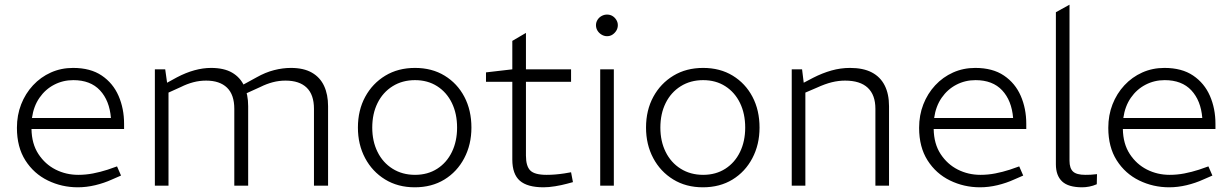

<svg xmlns="http://www.w3.org/2000/svg" viewBox="-20 -790 5238 817"><path d="M311 7Q243 7 183.5 -22Q124 -51 88 -107.5Q52 -164 52 -246Q52 -300 70 -346Q88 -392 120.5 -427Q153 -462 196.5 -481.5Q240 -501 291 -501Q365 -501 413 -468.5Q461 -436 484.5 -382Q508 -328 508 -263V-241H114Q115 -178 143.5 -134.5Q172 -91 216.5 -68.5Q261 -46 313 -46Q345 -46 376 -52Q407 -58 438 -68L478 -82L495 -43L456 -26Q423 -11 385.5 -2Q348 7 311 7ZM116 -288H452Q446 -362 405.5 -405.5Q365 -449 292 -449Q248 -449 210.5 -429.5Q173 -410 148 -374Q123 -338 116 -288Z M639 0V-495H683L691 -438L733 -461Q771 -481 807.5 -491Q844 -501 878 -501Q933 -501 967.5 -481Q1002 -461 1019 -424.5Q1036 -388 1036 -338V0H977V-327Q977 -387 946 -417Q915 -447 857 -447Q829 -447 802.5 -440Q776 -433 750 -420L697 -396V0ZM1316 0V-327Q1316 -387 1285 -417Q1254 -447 1195 -447Q1167 -447 1140.5 -440Q1114 -433 1088 -420L1022 -390L1008 -426L1072 -461Q1109 -482 1146 -491.5Q1183 -501 1218 -501Q1272 -501 1307 -481Q1342 -461 1359 -424.5Q1376 -388 1376 -338V0Z M1745 7Q1673 7 1618.5 -26.5Q1564 -60 1533.5 -117.5Q1503 -175 1503 -247Q1503 -321 1534 -378Q1565 -435 1619.5 -468Q1674 -501 1746 -501Q1818 -501 1872 -468Q1926 -435 1956 -378Q1986 -321 1986 -247Q1986 -175 1955.5 -117Q1925 -59 1871 -26Q1817 7 1745 7ZM1746 -46Q1800 -46 1840.5 -72Q1881 -98 1903 -143.5Q1925 -189 1925 -247Q1925 -306 1903 -351.5Q1881 -397 1840.5 -423Q1800 -449 1746 -449Q1692 -449 1650.5 -423Q1609 -397 1586.5 -351.5Q1564 -306 1564 -247Q1564 -189 1586.5 -143.5Q1609 -98 1650.5 -72Q1692 -46 1746 -46Z M2293 7Q2224 7 2192 -21Q2160 -49 2160 -111V-442H2048V-482L2160 -495V-616L2218 -650V-495H2410V-442H2218V-128Q2218 -83 2236.5 -64.5Q2255 -46 2306 -46Q2324 -46 2342.5 -47.5Q2361 -49 2381 -52L2410 -57L2418 -15L2392 -8Q2370 -2 2342.5 2.5Q2315 7 2293 7Z M2534 0V-495H2592V0ZM2563 -636Q2551 -636 2540 -642.5Q2529 -649 2522.5 -659.5Q2516 -670 2516 -683Q2516 -695 2522.5 -705.5Q2529 -716 2540 -722Q2551 -728 2563 -728Q2576 -728 2586 -722Q2596 -716 2602.5 -705.5Q2609 -695 2609 -683Q2609 -670 2602.5 -659.5Q2596 -649 2586 -642.5Q2576 -636 2563 -636Z M2971 7Q2899 7 2844.5 -26.5Q2790 -60 2759.5 -117.5Q2729 -175 2729 -247Q2729 -321 2760 -378Q2791 -435 2845.5 -468Q2900 -501 2972 -501Q3044 -501 3098 -468Q3152 -435 3182 -378Q3212 -321 3212 -247Q3212 -175 3181.5 -117Q3151 -59 3097 -26Q3043 7 2971 7ZM2972 -46Q3026 -46 3066.5 -72Q3107 -98 3129 -143.5Q3151 -189 3151 -247Q3151 -306 3129 -351.5Q3107 -397 3066.5 -423Q3026 -449 2972 -449Q2918 -449 2876.5 -423Q2835 -397 2812.5 -351.5Q2790 -306 2790 -247Q2790 -189 2812.5 -143.5Q2835 -98 2876.5 -72Q2918 -46 2972 -46Z M3349 0V-495H3393L3400 -438L3440 -459Q3479 -479 3518 -490Q3557 -501 3597 -501Q3653 -501 3689.5 -482Q3726 -463 3744.5 -426.5Q3763 -390 3763 -338V0H3705V-327Q3705 -386 3672.5 -416.5Q3640 -447 3576 -447Q3548 -447 3519.5 -440Q3491 -433 3456 -417L3407 -396V0Z M4150 7Q4082 7 4022.5 -22Q3963 -51 3927 -107.5Q3891 -164 3891 -246Q3891 -300 3909 -346Q3927 -392 3959.5 -427Q3992 -462 4035.5 -481.5Q4079 -501 4130 -501Q4204 -501 4252 -468.5Q4300 -436 4323.5 -382Q4347 -328 4347 -263V-241H3953Q3954 -178 3982.5 -134.5Q4011 -91 4055.5 -68.5Q4100 -46 4152 -46Q4184 -46 4215 -52Q4246 -58 4277 -68L4317 -82L4334 -43L4295 -26Q4262 -11 4224.5 -2Q4187 7 4150 7ZM3955 -288H4291Q4285 -362 4244.5 -405.5Q4204 -449 4131 -449Q4087 -449 4049.5 -429.5Q4012 -410 3987 -374Q3962 -338 3955 -288Z M4585 7Q4526 7 4499.5 -18Q4473 -43 4473 -91V-738L4531 -770V-106Q4531 -74 4546 -60Q4561 -46 4598 -46Q4609 -46 4621 -46.5Q4633 -47 4648 -49L4647 -6Q4631 1 4615 4Q4599 7 4585 7Z M4955 7Q4887 7 4827.5 -22Q4768 -51 4732 -107.5Q4696 -164 4696 -246Q4696 -300 4714 -346Q4732 -392 4764.5 -427Q4797 -462 4840.5 -481.5Q4884 -501 4935 -501Q5009 -501 5057 -468.5Q5105 -436 5128.5 -382Q5152 -328 5152 -263V-241H4758Q4759 -178 4787.5 -134.5Q4816 -91 4860.5 -68.5Q4905 -46 4957 -46Q4989 -46 5020 -52Q5051 -58 5082 -68L5122 -82L5139 -43L5100 -26Q5067 -11 5029.5 -2Q4992 7 4955 7ZM4760 -288H5096Q5090 -362 5049.5 -405.5Q5009 -449 4936 -449Q4892 -449 4854.5 -429.5Q4817 -410 4792 -374Q4767 -338 4760 -288Z"/></svg>

Font: REM ExtraLight
Style: Regular
Weight: 250
Designer: Octavio Pardo
Foundry: Ashler Design
Version: Version 1.005;gftools[0.9.28]